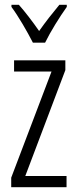

<svg xmlns="http://www.w3.org/2000/svg" viewBox="-20 -785 321 805"><path d="M118 -606H169C192 -653 230 -714 260 -756V-765H229C195 -724 174 -697 144 -655C117 -694 84 -737 59 -765H28V-756C57 -717 94 -653 118 -606ZM259 0V-47H86L254 -491V-532H39V-485H196L27 -40V0Z"/></svg>

Font: Noto Sans Thai Looped ExtraCondensed Light
Style: Regular
Weight: 300
Width: 2
Designer: Sasikarn Vongin, Ben Mitchell
Foundry: The Fontpad Ltd
Version: Version 1.001